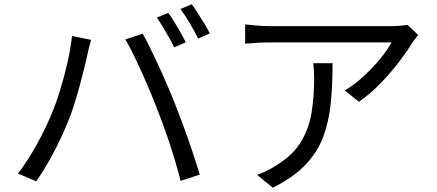

<svg xmlns="http://www.w3.org/2000/svg" viewBox="-20 -839 2040 896"><path d="M765 -779Q778 -762 793 -737.5Q808 -713 822.5 -687.5Q837 -662 847 -642L793 -618Q778 -649 755 -688.5Q732 -728 712 -757ZM875 -819Q888 -801 904 -776Q920 -751 935 -726.5Q950 -702 959 -683L905 -659Q888 -692 866 -730Q844 -768 822 -797ZM218 -301Q240 -352 260 -416.5Q280 -481 295 -547.5Q310 -614 316 -671L405 -653Q400 -636 395 -616Q390 -596 387 -580Q382 -557 373 -520Q364 -483 352 -439Q340 -395 326 -350.5Q312 -306 296 -268Q268 -199 229.5 -126Q191 -53 149 7L64 -29Q111 -91 151.5 -164.5Q192 -238 218 -301ZM710 -339Q690 -390 664.5 -449.5Q639 -509 613 -563.5Q587 -618 565 -655L646 -682Q666 -646 692 -592Q718 -538 744.5 -478.5Q771 -419 792 -366Q812 -316 835 -253.5Q858 -191 878.5 -130Q899 -69 912 -24L823 5Q810 -46 792 -105.5Q774 -165 752.5 -225.5Q731 -286 710 -339Z M1442 -544H1532Q1532 -442 1523.5 -356.5Q1515 -271 1488 -199.5Q1461 -128 1405 -69.5Q1349 -11 1253 37L1180 -23Q1200 -30 1224 -41.5Q1248 -53 1269 -67Q1346 -114 1384 -176.5Q1422 -239 1434 -313.5Q1446 -388 1446 -472Q1446 -490 1445 -507Q1444 -524 1442 -544ZM1882 -723 1931 -676Q1926 -668 1917.5 -658Q1909 -648 1904 -640Q1884 -606 1847 -556.5Q1810 -507 1761 -455.5Q1712 -404 1655 -364L1589 -417Q1635 -444 1679 -485Q1723 -526 1757 -568Q1791 -610 1807 -641H1238Q1184 -641 1124 -635V-725Q1150 -722 1180 -719.5Q1210 -717 1238 -717H1812Q1826 -717 1848.5 -719Q1871 -721 1882 -723Z"/></svg>

Font: Noto IKEA Simplified Chinese
Style: Regular
Weight: 400
Designer: Monotype Design Team
Foundry: Monotype Imaging Inc.
Version: Version 1.100